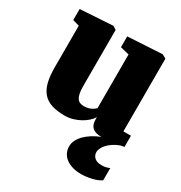

<svg xmlns="http://www.w3.org/2000/svg" viewBox="-189 -703 1026 1088"><g transform="rotate(30 324.5 -158.5)"><path d="M66.9 -470.2 23.9 -482.4V-554.7L235.8 -567.9H237.3L259.8 -554.2V-187.5Q259.8 -159.2 263.4 -140.4Q267.1 -121.6 274.4 -110.4Q281.7 -99.1 293 -94.5Q304.2 -89.8 319.8 -89.8Q335.4 -89.8 347.4 -93Q359.4 -96.2 368.2 -100.8Q377 -105.5 382.8 -110.4Q388.7 -115.2 392.6 -118.7V-470.2L335 -484.4V-555.2L557.1 -567.9H560.1L585.4 -554.2V-78.1H634.8V-5.4Q629.9 -4.4 623.5 -2.9Q617.2 -1.5 610.4 -0.5Q585.9 8.3 567.4 20.8Q548.8 33.2 536.4 46.9Q523.9 60.5 517.6 74.2Q511.2 87.9 511.2 99.1Q511.2 120.6 526.6 135.3Q542 149.9 572.3 149.9Q581.1 149.9 587.2 149.4Q593.3 148.9 598.9 147.7Q604.5 146.5 610.6 144.5Q616.7 142.6 625 139.2V218.8Q614.7 226.6 599.4 232.7Q584 238.8 566.9 242.9Q549.8 247.1 532 249.3Q514.2 251.5 499 251.5Q465.8 251.5 440.2 243.7Q414.6 235.8 397 222.2Q379.4 208.5 370.4 189.5Q361.3 170.4 361.3 147.9Q361.3 127.9 370.6 108.6Q379.9 89.4 397 71.8Q414.1 54.2 438.2 38.8Q462.4 23.4 492.7 11.2H490.2Q469.7 11.2 455.3 6.3Q440.9 1.5 431.9 -7.6Q422.9 -16.6 418.9 -29.1Q415 -41.5 415 -56.6V-72.8Q405.3 -56.6 388.2 -41.5Q371.1 -26.4 349.4 -14.6Q327.6 -2.9 302.7 4.2Q277.8 11.2 252.9 11.2Q202.6 11.2 167.2 0Q131.8 -11.2 109.6 -36.1Q87.4 -61 77.1 -100.8Q66.9 -140.6 66.9 -197.8Z"/></g></svg>

Font: Merriweather UltraBold
Style: Regular
Weight: 900
Designer: Eben Sorkin ( sorkintype@gmail.com )
Foundry: Eben Sorkin
Version: Version 1.570; ttfautohint (v1.3) -l 8 -r 32 -G 0 -x 0 -H 60